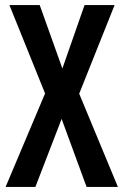

<svg xmlns="http://www.w3.org/2000/svg" viewBox="-20 -785 484 754"><path d="M443 -51H320L222 -318L119 -51H2L157 -418L17 -765H136L225 -516L312 -765H430L291 -417Z"/></svg>

Font: Noto Sans Tamil UI ExtraCondensed SemiBold
Style: Regular
Weight: 600
Width: 2
Designer: Jelle Bosma - Monotype Design Team
Foundry: Monotype Imaging Inc.
Version: Version 2.004; ttfautohint (v1.8.4.7-5d5b)